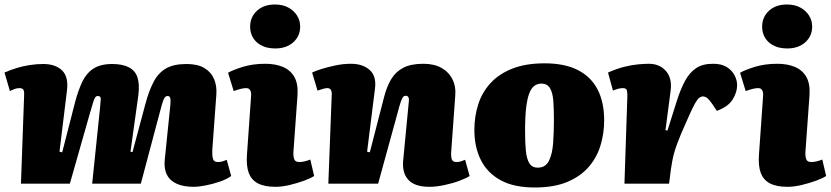

<svg xmlns="http://www.w3.org/2000/svg" viewBox="-27 -815 3686 852"><path d="M417 -337Q419 -361 420 -375Q421 -389 407 -389Q399 -389 394 -380.5Q389 -372 383.5 -351.5Q378 -331 367 -295L283 0H66L80 -391Q81 -412 76 -418Q71 -424 58 -424Q47 -424 35 -419Q23 -414 17 -411L-7 -493Q20 -505 48 -513.5Q76 -522 106 -526.5Q136 -531 165 -531Q219 -531 248.5 -502.5Q278 -474 270 -412L237 -142L249 -139L306 -361Q320 -414 338 -452Q356 -490 387.5 -510.5Q419 -531 471 -531Q516 -531 544.5 -516.5Q573 -502 583 -471.5Q593 -441 587 -393L552 -142L561 -140L618 -353Q634 -413 655 -452.5Q676 -492 710 -511.5Q744 -531 801 -531Q850 -531 880 -513Q910 -495 923 -464Q936 -433 933 -395L915 -149Q914 -125 918 -110.5Q922 -96 939 -96Q950 -96 959 -98.5Q968 -101 979 -106L999 -34Q978 -19 947 -8.5Q916 2 885 8Q854 14 832 14Q789 14 758.5 1Q728 -12 714 -39Q700 -66 704 -105L729 -350Q731 -374 728 -381.5Q725 -389 717 -389Q709 -389 703.5 -381.5Q698 -374 691 -349.5Q684 -325 671 -275L598 0H382Z M1087 -386Q1089 -404 1083.5 -414Q1078 -424 1066 -424Q1054 -424 1040.5 -420.5Q1027 -417 1010 -411L985 -492Q1005 -504 1049.5 -518Q1094 -532 1151 -532Q1195 -532 1228.5 -518Q1262 -504 1279.5 -473Q1297 -442 1293 -390L1275 -140Q1274 -120 1279 -108Q1284 -96 1300 -96Q1314 -96 1327 -99.5Q1340 -103 1350 -107L1367 -34Q1352 -24 1322 -13Q1292 -2 1258 6Q1224 14 1196 14Q1147 14 1118 -1Q1089 -16 1077 -47.5Q1065 -79 1069 -130ZM1083 -697Q1083 -739 1113 -767Q1143 -795 1193 -795Q1227 -795 1251.5 -782Q1276 -769 1290.5 -747Q1305 -725 1305 -697Q1305 -655 1274.5 -627.5Q1244 -600 1195 -600Q1143 -600 1113 -627Q1083 -654 1083 -697Z M2057 -34Q2042 -24 2011 -12.5Q1980 -1 1944 6.5Q1908 14 1879 14Q1814 14 1785.5 -16.5Q1757 -47 1762 -102L1787 -363Q1789 -378 1785 -384Q1781 -390 1774 -390Q1766 -390 1761.5 -384.5Q1757 -379 1751.5 -363.5Q1746 -348 1737 -313L1651 0H1430L1445 -394Q1446 -409 1441 -416.5Q1436 -424 1426 -424Q1418 -424 1407.5 -421Q1397 -418 1382 -413L1358 -493Q1369 -499 1397 -508Q1425 -517 1460.5 -524.5Q1496 -532 1530 -532Q1583 -532 1613.5 -504.5Q1644 -477 1637 -422L1602 -142L1614 -139L1677 -383Q1689 -430 1708.5 -463Q1728 -496 1762 -514Q1796 -532 1852 -532Q1899 -532 1931.5 -514Q1964 -496 1980.5 -463.5Q1997 -431 1993 -388L1975 -139Q1974 -117 1978.5 -106.5Q1983 -96 1999 -96Q2010 -96 2020 -99.5Q2030 -103 2037 -106Z M2346 17Q2253 17 2194 -15.5Q2135 -48 2106.5 -105.5Q2078 -163 2078 -238Q2078 -298 2095 -351.5Q2112 -405 2149.5 -446Q2187 -487 2246.5 -510.5Q2306 -534 2390 -534Q2479 -534 2537.5 -504Q2596 -474 2625 -417.5Q2654 -361 2654 -281Q2654 -224 2638 -170.5Q2622 -117 2586 -75Q2550 -33 2491 -8Q2432 17 2346 17ZM2359 -71Q2394 -71 2409 -101.5Q2424 -132 2427.5 -180Q2431 -228 2431 -282Q2431 -329 2428.5 -365.5Q2426 -402 2414 -423Q2402 -444 2375 -444Q2359 -444 2345.5 -435Q2332 -426 2322.5 -403Q2313 -380 2308 -339Q2303 -298 2303 -233Q2303 -182 2306.5 -146Q2310 -110 2322 -90.5Q2334 -71 2359 -71Z M2757 -391Q2757 -401 2755 -412.5Q2753 -424 2737 -424Q2727 -424 2716 -421Q2705 -418 2693 -413L2671 -493Q2709 -510 2743 -518.5Q2777 -527 2805.5 -529.5Q2834 -532 2852 -532Q2900 -532 2928 -500Q2956 -468 2949 -413L2926 -237L2935 -236L2977 -369Q2993 -419 3012.5 -455.5Q3032 -492 3061 -512Q3090 -532 3137 -532Q3175 -532 3198 -517.5Q3221 -503 3232.5 -481Q3244 -459 3244 -437Q3244 -406 3224.5 -374Q3205 -342 3154 -323L3134 -353Q3122 -371 3112.5 -379Q3103 -387 3091 -387Q3084 -387 3076 -381Q3068 -375 3058 -357.5Q3048 -340 3033.5 -308Q3019 -276 2996 -223Q2985 -196 2977 -174.5Q2969 -153 2964 -134.5Q2959 -116 2956 -99Q2953 -82 2950 -63L2942 0H2744Z M3359 -386Q3361 -404 3355.5 -414Q3350 -424 3338 -424Q3326 -424 3312.5 -420.5Q3299 -417 3282 -411L3257 -492Q3277 -504 3321.5 -518Q3366 -532 3423 -532Q3467 -532 3500.5 -518Q3534 -504 3551.5 -473Q3569 -442 3565 -390L3547 -140Q3546 -120 3551 -108Q3556 -96 3572 -96Q3586 -96 3599 -99.5Q3612 -103 3622 -107L3639 -34Q3624 -24 3594 -13Q3564 -2 3530 6Q3496 14 3468 14Q3419 14 3390 -1Q3361 -16 3349 -47.5Q3337 -79 3341 -130ZM3355 -697Q3355 -739 3385 -767Q3415 -795 3465 -795Q3499 -795 3523.5 -782Q3548 -769 3562.5 -747Q3577 -725 3577 -697Q3577 -655 3546.5 -627.5Q3516 -600 3467 -600Q3415 -600 3385 -627Q3355 -654 3355 -697Z"/></svg>

Font: Literata 18pt Black
Style: Italic
Weight: 900
Italic angle: -2°
Designer: Latin by Veronika Burian and Jose Scaglione. Greek by Irene Vlachou. Cyrillic by Vera Evstafieva
Foundry: TypeTogether
Version: Version 3.103;gftools[0.9.29]